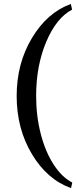

<svg xmlns="http://www.w3.org/2000/svg" viewBox="-20 -798 388 978"><path d="M341.8 160.2Q220.2 116.7 142.6 -12.9Q64.9 -142.6 64.9 -309.1Q64.9 -474.6 142.6 -604.2Q220.2 -733.9 340.8 -777.8L347.2 -749Q267.1 -707 215.6 -585.2Q164.1 -463.4 164.1 -309.1Q164.1 -206.5 187.7 -115.5Q211.4 -24.4 253.2 40Q294.9 104.5 348.1 131.8Z"/></svg>

Font: Fin Serif Display
Style: Italic
Weight: 400
Designer: J. Blake Harris
Version: Version 1.006;FEAKit 1.0